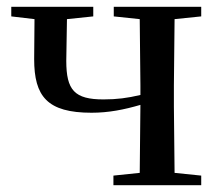

<svg xmlns="http://www.w3.org/2000/svg" viewBox="-20 -542 650 562"><path d="M313 -494 389 -486 391 -292V-264C353 -255 322 -251 283 -251C198 -251 174 -278 174 -364L176 -486L253 -494V-522H13V-494L81 -486L80 -369C80 -260 118 -212 248 -212C298 -212 343 -221 391 -235L389 -36L312 -28V0H569V-28L491 -36L489 -230V-292L491 -486L569 -494V-522H313Z"/></svg>

Font: Source Han Serif CN Medium
Style: Regular
Weight: 500
Designer: Ryoko NISHIZUKA 西塚涼子 (kana & ideographs); Frank Grießhammer (Latin, Greek & Cyrillic); Wenlong ZHANG 张文龙 (bopomofo); San
Foundry: Adobe
Version: Version 2.002;hotconv 1.1.0;makeotfexe 2.6.0